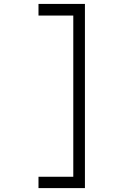

<svg xmlns="http://www.w3.org/2000/svg" viewBox="-20 -854 655 990"><path d="M178.5 -833.8H417.9V115.9H178.5V57.4H357.9V-773.8H178.5Z"/></svg>

Font: Fira Code Fixed Light
Style: Regular
Weight: 300
Monospace: yes
Designer: Carrois Corporate, Edenspiekermann AG, Nikita Prokopov
Foundry: Carrois Corporate, Edenspiekermann AG, Nikita Prokopov
Version: Version 5.002